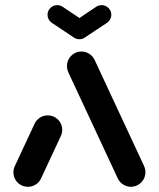

<svg xmlns="http://www.w3.org/2000/svg" viewBox="-20 -716 609 736"><path d="M87 0Q71.9 0 59.1 -7.4Q46.3 -14.8 38.9 -27.6Q31.5 -40.4 31.5 -55.6Q31.5 -68.5 37.4 -80.4L113 -242.6Q120 -256.7 133.3 -265.2Q146.7 -273.7 163 -273.7Q178.1 -273.7 190.9 -266.3Q203.7 -258.9 211.1 -246.1Q218.5 -233.3 218.5 -218.1Q218.5 -205.2 212.6 -193.3L137 -31.1Q130 -17 116.7 -8.5Q103.3 0 87 0ZM537.4 -55.6Q537.4 -40.7 530 -28Q522.6 -15.2 509.8 -7.6Q497 0 481.9 0Q465.9 0 452.4 -8.5Q438.9 -17 431.9 -31.1L242.2 -438.1Q236.7 -450.4 236.7 -463Q236.7 -477.8 244.1 -490.6Q251.5 -503.3 264.3 -510.9Q277 -518.5 292.2 -518.5Q308.1 -518.5 321.7 -510Q335.2 -501.5 342.2 -487.4L531.9 -80.4Q537.4 -68.1 537.4 -55.6ZM284.4 -565.6Q299.6 -565.6 310.6 -576.5Q321.5 -587.4 321.5 -602.6Q321.5 -611.9 317.2 -619.8Q313 -627.8 305.6 -633L220 -690Q210.7 -696.3 199.3 -696.3Q184.1 -696.3 173.1 -685.4Q162.2 -674.4 162.2 -659.3Q162.2 -650 166.5 -642Q170.7 -634.1 178.1 -628.9L263.7 -571.9Q273 -565.6 284.4 -565.6ZM304.4 -571.5 390.7 -628.9Q398.1 -634.1 402.4 -642Q406.7 -650 406.7 -659.3Q406.7 -674.4 395.7 -685.4Q384.8 -696.3 369.6 -696.3Q358.1 -696.3 348.5 -690L263.7 -633Z"/></svg>

Font: 26F Galaxy Sans
Style: Regular
Weight: 400
Designer: C₂₉H₂₅N₃O₅
Version: Version 1.100;FEAKit 1.0